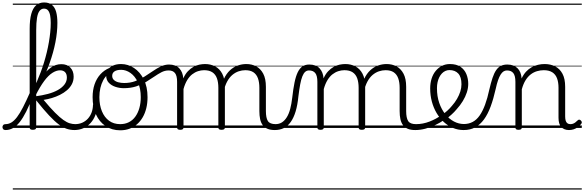

<svg xmlns="http://www.w3.org/2000/svg" viewBox="-104 -1039 4744 1559"><path d="M-59 17Q-72 17 -78 9.5Q-84 2 -84 -7Q-84 -16 -78 -23.5Q-72 -31 -59 -31Q-34 -31 -11.5 -44.5Q11 -58 34 -88Q57 -118 83 -168.5Q109 -219 142 -294Q148 -307 154.5 -303Q161 -299 165 -287Q169 -275 164 -262Q136 -187 109 -133.5Q82 -80 55.5 -47Q29 -14 0.5 1.5Q-28 17 -59 17ZM162 15Q149 15 143 10.5Q137 6 137 -4V-806Q137 -879 150 -926Q163 -973 189 -996Q215 -1019 254 -1019Q294 -1019 318 -999Q342 -979 352 -942Q362 -905 362 -853Q362 -817 358 -777.5Q354 -738 346 -696.5Q338 -655 326 -612Q314 -569 298.5 -525.5Q283 -482 264 -438.5Q245 -395 223 -352.5Q201 -310 176 -268L161 -304Q179 -338 195 -375Q211 -412 226 -451.5Q241 -491 253.5 -532Q266 -573 276 -614.5Q286 -656 293 -697Q300 -738 304 -777.5Q308 -817 308 -853Q308 -886 303.5 -912Q299 -938 287 -953.5Q275 -969 253 -969Q232 -969 217.5 -951Q203 -933 196.5 -894Q190 -855 190 -793V-4Q190 6 183 10.5Q176 15 162 15ZM502 17Q469 17 438.5 7Q408 -3 373.5 -28.5Q339 -54 294.5 -101.5Q250 -149 190 -224H184V-257Q239 -264 285.5 -276.5Q332 -289 366.5 -308.5Q401 -328 420 -353.5Q439 -379 439 -409Q439 -438 424.5 -453Q410 -468 383 -468Q354 -468 321.5 -447.5Q289 -427 255 -381.5Q221 -336 184 -262L176 -315Q204 -368 236.5 -414.5Q269 -461 308 -489.5Q347 -518 394 -518Q441 -518 467.5 -490Q494 -462 494 -417Q494 -383 479.5 -355.5Q465 -328 440 -306.5Q415 -285 383 -269Q351 -253 317 -243Q283 -233 250 -228Q304 -163 343 -124Q382 -85 410.5 -65Q439 -45 462 -38Q485 -31 508 -31Q519 -31 524.5 -23.5Q530 -16 529 -7Q528 2 521.5 9.5Q515 17 502 17ZM0 490H564V500H0ZM0 -20H564V0H0ZM0 -505H564V-500H0ZM0 -1010H564V-1000H0Z M499 17Q488 17 482.5 9.5Q477 2 477.5 -7Q478 -16 485 -23.5Q492 -31 505 -31Q538 -31 564.5 -43Q591 -55 610 -76Q629 -97 639.5 -125Q650 -153 651 -186Q652 -198 661 -201.5Q670 -205 678.5 -201.5Q687 -198 686 -186Q685 -142 670.5 -104.5Q656 -67 631.5 -40Q607 -13 573 2Q539 17 499 17ZM564 490V500ZM564 -20V0ZM564 -505V-500ZM564 -1010V-1000Z M872 19Q804 19 753 -15.5Q702 -50 675 -110.5Q648 -171 648 -250Q648 -308 664 -354.5Q680 -401 710.5 -435Q741 -469 784 -487Q827 -505 881 -505Q889 -505 891.5 -498Q894 -491 891.5 -483.5Q889 -476 880 -476Q848 -476 820.5 -465.5Q793 -455 771 -435Q749 -415 734 -387Q719 -359 711 -324.5Q703 -290 703 -250Q703 -185 723.5 -135.5Q744 -86 781.5 -58.5Q819 -31 872 -31Q911 -31 942 -46.5Q973 -62 994.5 -91.5Q1016 -121 1027.5 -161.5Q1039 -202 1039 -250Q1039 -321 1015.5 -371Q992 -421 955.5 -446.5Q919 -472 880 -472Q868 -472 861.5 -479Q855 -486 855 -495.5Q855 -505 861.5 -512Q868 -519 880 -519Q935 -519 984 -487Q1033 -455 1063.5 -394.5Q1094 -334 1094 -250Q1094 -202 1084 -161Q1074 -120 1055 -87Q1036 -54 1008.5 -30Q981 -6 947 6.5Q913 19 872 19ZM564 490H1165V500H564ZM564 -20H1165V0H564ZM564 -505H1165V-500H564ZM564 -1010H1165V-1000H564Z M901 -323Q866 -323 833 -334Q800 -345 779 -367.5Q758 -390 758 -427Q758 -454 773 -474.5Q788 -495 815 -507Q842 -519 879 -519Q891 -519 897.5 -512Q904 -505 904 -495.5Q904 -486 897.5 -479Q891 -472 879 -472Q845 -472 826 -459.5Q807 -447 807 -423Q807 -403 820.5 -390Q834 -377 856.5 -371Q879 -365 904 -365Q953 -365 993.5 -380Q1034 -395 1070 -417.5Q1106 -440 1138.5 -462.5Q1171 -485 1203 -500Q1235 -515 1269 -515Q1281 -515 1287 -508Q1293 -501 1292 -491.5Q1291 -482 1284.5 -474.5Q1278 -467 1265 -467Q1235 -467 1207 -452.5Q1179 -438 1148 -416.5Q1117 -395 1081.5 -373.5Q1046 -352 1001.5 -337.5Q957 -323 901 -323ZM1165 490H1203V500H1165ZM1165 -20H1203V0H1165ZM1165 -505H1203V-500H1165ZM1165 -1010H1203V-1000H1165Z M1359 15Q1346 15 1340 10.5Q1334 6 1334 -4V-374Q1334 -424 1317 -445.5Q1300 -467 1266 -467Q1255 -467 1249 -474.5Q1243 -482 1243.5 -491.5Q1244 -501 1250 -508Q1256 -515 1268 -515Q1296 -515 1317 -507Q1338 -499 1352 -484Q1366 -469 1374 -449Q1382 -429 1384 -405V-402Q1400 -438 1421.5 -460.5Q1443 -483 1466.5 -496Q1490 -509 1514.5 -514Q1539 -519 1561 -519Q1606 -519 1642.5 -500Q1679 -481 1700.5 -440.5Q1722 -400 1722 -334V-4Q1722 6 1715.5 10.5Q1709 15 1695 15Q1681 15 1675 10.5Q1669 6 1669 -4V-326Q1669 -371 1657.5 -403Q1646 -435 1620.5 -452Q1595 -469 1553 -469Q1529 -469 1504 -461Q1479 -453 1456.5 -435.5Q1434 -418 1416 -388.5Q1398 -359 1386 -316V-4Q1386 6 1379.5 10.5Q1373 15 1359 15ZM2129 17Q2092 17 2067.5 6.5Q2043 -4 2028.5 -24Q2014 -44 2008 -72.5Q2002 -101 2002 -137V-326Q2002 -371 1990.5 -403Q1979 -435 1954 -452Q1929 -469 1888 -469Q1861 -469 1834 -460Q1807 -451 1783 -431Q1759 -411 1740.5 -377Q1722 -343 1711 -292H1687Q1694 -355 1714 -398Q1734 -441 1763 -468Q1792 -495 1826.5 -507Q1861 -519 1896 -519Q1941 -519 1976.5 -500Q2012 -481 2033.5 -440.5Q2055 -400 2055 -334V-137Q2055 -82 2071 -56.5Q2087 -31 2135 -31Q2144 -31 2148.5 -23.5Q2153 -16 2152.5 -7Q2152 2 2146 9.5Q2140 17 2129 17ZM1202 490H2191V500H1202ZM1202 -20H2191V0H1202ZM1202 -505H2191V-500H1202ZM1202 -1010H2191V-1000H1202Z M2126 17Q2117 17 2112.5 9.5Q2108 2 2108.5 -7Q2109 -16 2115 -23.5Q2121 -31 2132 -31Q2163 -31 2185.5 -45.5Q2208 -60 2225 -87.5Q2242 -115 2252.5 -155Q2263 -195 2269 -247Q2277 -318 2287.5 -369Q2298 -420 2313.5 -452Q2329 -484 2351.5 -499.5Q2374 -515 2407 -515Q2416 -515 2420.5 -508Q2425 -501 2424.5 -491.5Q2424 -482 2419 -474.5Q2414 -467 2405 -467Q2387 -467 2374 -455.5Q2361 -444 2351 -419Q2341 -394 2333.5 -354Q2326 -314 2319 -257Q2312 -186 2296.5 -134.5Q2281 -83 2257 -49Q2233 -15 2200.5 1Q2168 17 2126 17ZM2191 490H2291V500H2191ZM2191 -20H2291V0H2191ZM2191 -505H2291V-500H2191ZM2191 -1010H2291V-1000H2191Z M2498 15Q2485 15 2479 10.5Q2473 6 2473 -4V-374Q2473 -424 2456 -445.5Q2439 -467 2405 -467Q2394 -467 2388 -474.5Q2382 -482 2382.5 -491.5Q2383 -501 2389 -508Q2395 -515 2407 -515Q2435 -515 2456 -507Q2477 -499 2491 -484Q2505 -469 2513 -449Q2521 -429 2523 -405V-402Q2539 -438 2560.5 -460.5Q2582 -483 2605.5 -496Q2629 -509 2653.5 -514Q2678 -519 2700 -519Q2745 -519 2781.5 -500Q2818 -481 2839.5 -440.5Q2861 -400 2861 -334V-4Q2861 6 2854.5 10.5Q2848 15 2834 15Q2820 15 2814 10.5Q2808 6 2808 -4V-326Q2808 -371 2796.5 -403Q2785 -435 2759.5 -452Q2734 -469 2692 -469Q2668 -469 2643 -461Q2618 -453 2595.5 -435.5Q2573 -418 2555 -388.5Q2537 -359 2525 -316V-4Q2525 6 2518.5 10.5Q2512 15 2498 15ZM3268 17Q3231 17 3206.5 6.5Q3182 -4 3167.5 -24Q3153 -44 3147 -72.5Q3141 -101 3141 -137V-326Q3141 -371 3129.5 -403Q3118 -435 3093 -452Q3068 -469 3027 -469Q3000 -469 2973 -460Q2946 -451 2922 -431Q2898 -411 2879.5 -377Q2861 -343 2850 -292H2826Q2833 -355 2853 -398Q2873 -441 2902 -468Q2931 -495 2965.5 -507Q3000 -519 3035 -519Q3080 -519 3115.5 -500Q3151 -481 3172.5 -440.5Q3194 -400 3194 -334V-137Q3194 -82 3210 -56.5Q3226 -31 3274 -31Q3283 -31 3287.5 -23.5Q3292 -16 3291.5 -7Q3291 2 3285 9.5Q3279 17 3268 17ZM2291 490H3330V500H2291ZM2291 -20H3330V0H2291ZM2291 -505H3330V-500H2291ZM2291 -1010H3330V-1000H2291Z M3268 17Q3255 17 3249.5 9.5Q3244 2 3245.5 -7Q3247 -16 3254.5 -23.5Q3262 -31 3274 -31Q3330 -31 3384 -52Q3438 -73 3482 -105Q3490 -110 3496.5 -107Q3503 -104 3507.5 -96.5Q3512 -89 3512 -80.5Q3512 -72 3505 -67Q3471 -43 3431 -24Q3391 -5 3349.5 6Q3308 17 3268 17ZM3330 490V500ZM3330 -20V0ZM3330 -505V-500ZM3330 -1010V-1000Z M3485 -106Q3508 -122 3528.5 -140.5Q3549 -159 3566 -180Q3590 -207 3607 -236.5Q3624 -266 3633.5 -295.5Q3643 -325 3643 -355Q3643 -414 3617 -442Q3591 -470 3545 -470Q3535 -470 3529.5 -477.5Q3524 -485 3525 -494.5Q3526 -504 3532 -511.5Q3538 -519 3549 -519Q3602 -519 3635 -496.5Q3668 -474 3683 -437Q3698 -400 3698 -358Q3698 -324 3686.5 -288.5Q3675 -253 3654 -218.5Q3633 -184 3604 -152Q3585 -129 3561.5 -108Q3538 -87 3513 -69ZM3330 490H3774V500H3330ZM3330 -20H3774V0H3330ZM3330 -505H3774V-500H3330ZM3330 -1010H3774V-1000H3330Z M3661 17Q3615 17 3574.5 0Q3534 -17 3500 -48Q3466 -79 3441 -121.5Q3416 -164 3402.5 -214.5Q3389 -265 3389 -321Q3389 -364 3400.5 -400.5Q3412 -437 3434 -463.5Q3456 -490 3485 -504.5Q3514 -519 3549 -519Q3560 -519 3565 -511.5Q3570 -504 3569 -494.5Q3568 -485 3562 -477.5Q3556 -470 3545 -470Q3528 -470 3512.5 -463Q3497 -456 3484.5 -443Q3472 -430 3463 -412Q3454 -394 3449 -371.5Q3444 -349 3444 -323Q3444 -257 3462.5 -203.5Q3481 -150 3512 -111.5Q3543 -73 3582 -52.5Q3621 -32 3663 -32Q3702 -32 3734 -49Q3766 -66 3790.5 -101Q3815 -136 3834.5 -188.5Q3854 -241 3869 -311Q3882 -367 3895 -406Q3908 -445 3924.5 -469Q3941 -493 3963 -504Q3985 -515 4015 -515Q4026 -515 4031 -508Q4036 -501 4035.5 -491.5Q4035 -482 4029 -474.5Q4023 -467 4012 -467Q3997 -467 3984.5 -459Q3972 -451 3961 -433.5Q3950 -416 3940 -387.5Q3930 -359 3921 -317Q3903 -237 3880 -174.5Q3857 -112 3826 -69.5Q3795 -27 3754.5 -5Q3714 17 3661 17ZM3774 490H3899V500H3774ZM3774 -20H3899V0H3774ZM3774 -505H3899V-500H3774ZM3774 -1010H3899V-1000H3774Z M4106 15Q4093 15 4087 10.5Q4081 6 4081 -4V-374Q4081 -424 4064 -445.5Q4047 -467 4013 -467Q4003 -467 3998.5 -474.5Q3994 -482 3994 -491.5Q3994 -501 3999.5 -508Q4005 -515 4015 -515Q4043 -515 4063.5 -507Q4084 -499 4098.5 -484.5Q4113 -470 4121 -450Q4129 -430 4131 -405V-401Q4147 -435 4168 -457.5Q4189 -480 4214 -493.5Q4239 -507 4265.5 -513Q4292 -519 4318 -519Q4366 -519 4403.5 -500Q4441 -481 4463 -440.5Q4485 -400 4485 -334V-94Q4485 -74 4489 -60Q4493 -46 4502.5 -38.5Q4512 -31 4527 -31Q4537 -31 4547 -34Q4557 -37 4567 -44.5Q4577 -52 4587 -62Q4593 -68 4599.5 -67.5Q4606 -67 4613 -60Q4619 -54 4620 -47.5Q4621 -41 4616 -34Q4605 -19 4588.5 -7Q4572 5 4554 11Q4536 17 4516 17Q4496 17 4480 10.5Q4464 4 4453 -8Q4442 -20 4436.5 -38.5Q4431 -57 4431 -82V-326Q4431 -371 4419 -403Q4407 -435 4380.5 -452Q4354 -469 4311 -469Q4284 -469 4256.5 -461Q4229 -453 4205.5 -435Q4182 -417 4163.5 -387.5Q4145 -358 4133 -314V-4Q4133 6 4126.5 10.5Q4120 15 4106 15ZM3899 490H4620V500H3899ZM3899 -20H4620V0H3899ZM3899 -505H4620V-500H3899ZM3899 -1010H4620V-1000H3899Z"/></svg>

Font: Playwrite ES Guides
Style: Regular
Weight: 400
Designer: Veronika Burian, José Scaglione
Foundry: TypeTogether
Version: Version 1.003